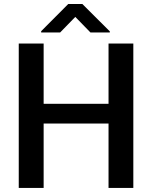

<svg xmlns="http://www.w3.org/2000/svg" viewBox="-20 -925 749 945"><path d="M194.8 -710.9V-414.1H514.2V-710.9H636.2V0H514.2V-316.9H194.8V0H72.3V-710.9ZM385.3 -905.3 520.5 -770.5V-765.1H425.3L350.6 -841.8L275.9 -765.1H182.6V-771.5L315.9 -905.3Z"/></svg>

Font: Vazirmatn RD Medium
Style: Regular
Weight: 500
Designer: Saber Rastikerdar
Foundry: Saber Rastikerdar
Version: Version 33.003